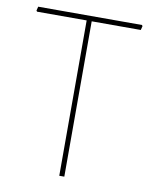

<svg xmlns="http://www.w3.org/2000/svg" viewBox="-75 -694 593 751"><g transform="rotate(10 221.5 -318.5)"><path d="M428 -637 431 -633 427 -617H232V0H212V-617H15L12 -621L16 -637Z"/></g></svg>

Font: Alegreya Sans Thin
Style: Regular
Weight: 100
Designer: Juan Pablo del Peral
Foundry: Huerta Tipografica
Version: Version 2.007